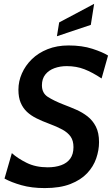

<svg xmlns="http://www.w3.org/2000/svg" viewBox="-20 -946 572 980"><path d="M208.5 14Q141 14 89.2 -0.8Q37.5 -15.5 3 -34.5L40.5 -164.5Q69.5 -138 115.8 -115Q162 -92 223.5 -92Q262.5 -92 292.2 -102.8Q322 -113.5 338.5 -136.2Q355 -159 355 -195Q355 -228 340.5 -248.8Q326 -269.5 298 -284.8Q270 -300 229.5 -315Q195.5 -327.5 166.8 -341.8Q138 -356 117.5 -375.2Q97 -394.5 85.5 -421.8Q74 -449 74 -488Q74 -531 91.8 -571.2Q109.5 -611.5 142.5 -643.8Q175.5 -676 223 -695Q270.5 -714 330 -714Q399 -714 451.5 -697Q504 -680 531.5 -662.5L498.5 -545.5Q452 -576.5 411 -592.5Q370 -608.5 320.5 -608.5Q286.5 -608.5 257.8 -598Q229 -587.5 211.5 -565.8Q194 -544 194 -510.5Q194 -470.5 224.8 -451Q255.5 -431.5 303 -413Q336 -400.5 368.2 -386.5Q400.5 -372.5 427 -351.8Q453.5 -331 469.5 -299.5Q485.5 -268 485.5 -220.5Q485.5 -179.5 471.2 -137.8Q457 -96 424.8 -61.8Q392.5 -27.5 339.5 -6.8Q286.5 14 208.5 14ZM270.5 -761 282 -831.5 460.5 -926.5 443.5 -819Z"/></svg>

Font: Cabin SemiCondensedSemiBold
Style: Italic
Weight: 600
Width: 4
Italic angle: -10°
Designer: Pablo Impallari
Foundry: Pablo Impallari. http://www.impallari.com Igino Marini. http://www.ikern.com
Version: Version 3.001